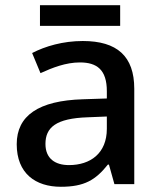

<svg xmlns="http://www.w3.org/2000/svg" viewBox="-20 -705 612 735"><path d="M440 -685H133V-606H440ZM297 -548C221 -548 153 -528 103 -502L135 -425C181 -446 232 -466 286 -466C351 -466 389 -438 389 -356V-328L298 -325C127 -320 44 -262 44 -153C44 -41 116 10 213 10C303 10 346 -16 393 -75H397L418 0H494V-365C494 -490 428 -548 297 -548ZM316 -256 389 -259V-212C389 -118 326 -73 244 -73C191 -73 154 -98 154 -154C154 -217 194 -252 316 -256Z"/></svg>

Font: Noto Sans Lao UI Med
Style: Regular
Weight: 500
Designer: Monotype Design Team
Foundry: Monotype Imaging Inc.
Version: Version 2.000